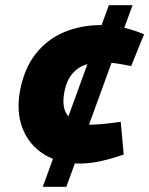

<svg xmlns="http://www.w3.org/2000/svg" viewBox="-20 -720 575 740"><path d="M144.9 0 399.5 -700H490.9L235.7 0ZM285.6 -89.6Q206.6 -89.6 149.4 -125.3Q92.2 -161.1 66.9 -225.3Q41.7 -289.6 57.7 -373.5Q74.2 -457.5 117.9 -512.9Q161.6 -568.4 226.7 -595.9Q291.9 -623.4 371.3 -623.4Q407.3 -623.4 442.5 -616.4Q477.8 -609.4 512.4 -596.9L535.3 -588L485.5 -465.4L456 -471Q434.9 -475 413.9 -477.5Q392.9 -480 371.4 -480Q309.8 -480 274.4 -451.3Q239 -422.7 228.5 -367.5Q215.4 -301.3 244.5 -270.4Q273.6 -239.5 327.8 -239.5Q361.9 -239.5 418.8 -247L445.3 -250.5L456.8 -124.5L431.4 -116.1Q390.9 -103.1 355.2 -96.3Q319.5 -89.6 285.6 -89.6Z"/></svg>

Font: REM Medium
Style: Italic
Weight: 500
Italic angle: -11°
Designer: Octavio Pardo
Foundry: Ashler Design
Version: Version 1.005;gftools[0.9.28]